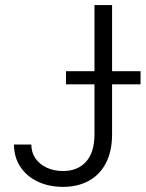

<svg xmlns="http://www.w3.org/2000/svg" viewBox="-20 -727 574 757"><path d="M421.9 -707V-446.3H534.2V-394.5H421.9V-198.2Q421.9 -130.9 397.7 -84.2Q373.5 -37.6 329.8 -13.9Q286.1 9.8 228.5 9.8Q172.9 9.8 128.9 -11Q85 -31.7 60.1 -69.6Q35.2 -107.4 35.2 -157.2H103.5Q103.5 -126.5 119.6 -102.8Q135.7 -79.1 164.3 -65.9Q192.9 -52.7 228.5 -52.7Q286.1 -52.7 319.3 -89.4Q352.5 -126 352.5 -198.2V-394.5H240.2V-446.3H352.5V-707Z"/></svg>

Font: Pretendard Light
Style: Regular
Weight: 300
Designer: Base glyphs from Inter by Rasmus Andersson; Hangeul glyphs from Noto Sans CJK(Source Han Sans) by Jang Soo-young and Kan
Foundry: Kil Hyung-jin
Version: Version 1.309